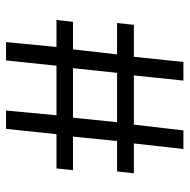

<svg xmlns="http://www.w3.org/2000/svg" viewBox="-16 -596 612 619"><g transform="rotate(90 289.5 -286.0)"><path d="M115.2 0 130.9 -162.6H43.9L49.8 -215.8H138.7L154.8 -357.9H53.7L59.6 -412.1H162.6L179.2 -571.8H239.3L222.7 -412.1H381.3L399.9 -571.8H460L441.9 -412.1H538.1L532.2 -357.9H434.1L419.9 -215.8H528.3L522.5 -162.6H412.1L395 0H335.9L351.1 -162.6H191.4L174.3 0ZM199.2 -215.8H358.9L373.5 -357.9H214.4Z"/></g></svg>

Font: Rokkitt
Style: Regular
Weight: 400
Version: Version 1.2; ttfautohint (v1.5) -l 7 -r 28 -G 50 -x 13 -D la